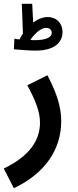

<svg xmlns="http://www.w3.org/2000/svg" viewBox="-54 -763 409 1013"><path d="M133 -496C251 -496 276 -554 276 -594C276 -639 245 -673 198 -673C172 -673 145 -662 121 -644L116 -743H61L67 -586C60 -576 54 -566 49 -555C39 -556 29 -557 22 -559L19 -503C39 -501 99 -496 133 -496ZM189 -616C207 -616 219 -606 219 -590C219 -569 196 -551 127 -551C120 -551 113 -552 106 -552C123 -578 158 -616 189 -616ZM19 230C182 153 269 27 269 -124C269 -196 247 -270 196 -366L90 -313C133 -234 157 -174 157 -116C157 -26 106 59 -34 126Z"/></svg>

Font: Noto Sans Arabic Cond SemBd
Style: Regular
Weight: 600
Width: 3
Designer: Monotype Design Team, Nadine Chahine, Nizar Qandah and Khaled Hosny
Foundry: Monotype Imaging Inc.
Version: Version 2.012